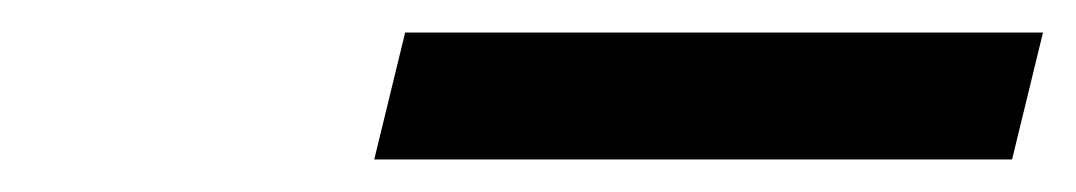

<svg xmlns="http://www.w3.org/2000/svg" viewBox="-20 -707 661 118"><path d="M210 -609 229 -687H621L602 -609Z"/></svg>

Font: Coval
Style: Medium Italic
Weight: 500
Foundry: Context Ltd
Version: Version 001.000